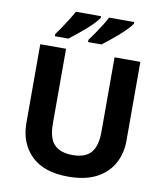

<svg xmlns="http://www.w3.org/2000/svg" viewBox="-99 -1016 955 1107"><g transform="rotate(10 378.0 -462.0)"><path d="M671 -252Q671 -178 638.5 -118.5Q606 -59 540.5 -24.5Q475 10 375 10Q233 10 159 -62.5Q85 -135 85 -254V-714H236V-277Q236 -189 272 -153Q308 -117 379 -117Q453 -117 486.5 -156Q520 -195 520 -278V-714H671ZM596 -924Q588 -911 569 -891Q550 -871 525 -849Q500 -827 475.5 -807.5Q451 -788 433 -774H354V-787Q368 -806 386 -832Q404 -858 421 -885Q438 -912 449 -934H596ZM402 -924Q394 -911 375 -891Q356 -871 331 -849Q306 -827 281.5 -807.5Q257 -788 239 -774H160V-787Q174 -806 191.5 -832Q209 -858 226 -885Q243 -912 255 -934H402Z"/></g></svg>

Font: Noto Sans New Tai Lue
Style: Bold
Weight: 700
Version: Version 2.003